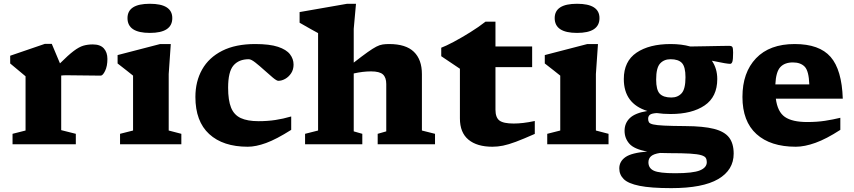

<svg xmlns="http://www.w3.org/2000/svg" viewBox="-20 -765 4530 1018"><path d="M472 -529.5Q511.5 -529.5 530.5 -508.5Q549.5 -487.5 549.5 -452.5Q549.5 -414 537.2 -389Q525 -364 514 -364Q466 -364 422.8 -365Q379.5 -366 332.5 -366Q314.5 -366 304.5 -364.5V-75L382 -55.5V0H46.5V-55.5L115.5 -73V-360.5Q106 -369 83.8 -387Q61.5 -405 34 -428.5V-469.5L218 -532.5H254.5L298 -429Q342 -473 370.5 -494.5Q399 -516 422 -522.8Q445 -529.5 472 -529.5Z M774.5 -590.5Q656 -590.5 656 -669Q656 -745 774.5 -745Q893.5 -745 893.5 -669Q893.5 -590.5 774.5 -590.5ZM885.5 -531.5 874.5 -372.5V-73L941.5 -55.5V0H616.5V-55.5L685.5 -73V-364Q677 -371 651.8 -390.8Q626.5 -410.5 603.5 -428.5V-473L829 -531.5Z M1333 -531.5Q1409.5 -531.5 1454 -516.8Q1498.5 -502 1517.5 -477.2Q1536.5 -452.5 1536.5 -422.5Q1536.5 -396.5 1524 -377.2Q1511.5 -358 1492.8 -347.2Q1474 -336.5 1455.5 -336.5Q1447 -336.5 1426.2 -353.8Q1405.5 -371 1380.8 -393.5Q1356 -416 1333.8 -433.5Q1311.5 -451 1299 -451Q1246.5 -451 1218 -418Q1189.5 -385 1189.5 -300Q1189.5 -233 1205.2 -194.2Q1221 -155.5 1256.5 -139Q1292 -122.5 1351 -122.5Q1398.5 -122.5 1440 -128.8Q1481.5 -135 1524 -147.5V-76.5Q1445 -26.5 1390.8 -6.8Q1336.5 13 1293.5 13Q1162.5 13 1089.2 -54.2Q1016 -121.5 1016 -251Q1016 -333.5 1051.8 -396.8Q1087.5 -460 1158.2 -495.8Q1229 -531.5 1333 -531.5Z M1901 0H1597.5V-55.5L1666.5 -73V-589.5Q1656.5 -595 1627 -611.2Q1597.5 -627.5 1568.5 -644.5V-701L1820.5 -745H1867.5L1855.5 -612V-433Q1901 -468.5 1929.2 -488.5Q1957.5 -508.5 1975.5 -517.8Q1993.5 -527 2008.8 -529.2Q2024 -531.5 2043.5 -531.5Q2132 -531.5 2174.5 -490.2Q2217 -449 2217 -372V-73L2286.5 -55.5V0H1982.5V-55.5L2028 -68.5V-319.5Q2028 -354 2010.5 -370.2Q1993 -386.5 1947 -386.5Q1904.5 -386.5 1855.5 -375.5V-68.5L1901 -55.5Z M2607 -183.5Q2607 -142 2628 -126Q2649 -110 2703.5 -110Q2727 -110 2754.8 -113.2Q2782.5 -116.5 2815.5 -123.5V-55Q2754.5 -28 2715 -13.2Q2675.5 1.5 2647.2 7.2Q2619 13 2591 13Q2509 13 2463.8 -24.5Q2418.5 -62 2418.5 -137V-400.5L2319.5 -467V-512Q2344 -521 2385.8 -543.2Q2427.5 -565.5 2473 -593.8Q2518.5 -622 2554 -650H2607V-518.5H2801.5V-409H2607Z M3039.5 -590.5Q2921 -590.5 2921 -669Q2921 -745 3039.5 -745Q3158.5 -745 3158.5 -669Q3158.5 -590.5 3039.5 -590.5ZM3150.5 -531.5 3139.5 -372.5V-73L3206.5 -55.5V0H2881.5V-55.5L2950.5 -73V-364Q2942 -371 2916.8 -390.8Q2891.5 -410.5 2868.5 -428.5V-473L3094 -531.5Z M3536 -160.5Q3496 -160.5 3462.5 -165.5Q3436 -164 3426.2 -156.8Q3416.5 -149.5 3416.5 -135Q3416.5 -124 3420.8 -116.8Q3425 -109.5 3443.2 -105.2Q3461.5 -101 3501.8 -99Q3542 -97 3614 -96.5Q3709.5 -96 3765.5 -81.8Q3821.5 -67.5 3845.8 -35.8Q3870 -4 3870 49.5Q3870 136.5 3788 184.5Q3706 232.5 3539.5 232.5Q3430.5 232.5 3370.5 220.2Q3310.5 208 3287 184.5Q3263.5 161 3263.5 128Q3263.5 91 3296.2 68Q3329 45 3412 38.5Q3342.5 26 3317 -3Q3291.5 -32 3291.5 -71.5Q3291.5 -112 3319.5 -139Q3347.5 -166 3412.5 -176.5Q3287.5 -215.5 3287.5 -346Q3287.5 -440 3355 -485.8Q3422.5 -531.5 3536 -531.5Q3593.5 -531.5 3640 -518.5Q3678.5 -519 3719.2 -519.8Q3760 -520.5 3793.8 -521.2Q3827.5 -522 3845 -522Q3859.5 -522 3863.2 -515.5Q3867 -509 3867 -486.5Q3867 -450 3863.2 -438.2Q3859.5 -426.5 3851 -426.5Q3843 -426.5 3821.5 -430Q3800 -433.5 3754.5 -443Q3783 -401.5 3783 -346Q3783 -251.5 3716 -206Q3649 -160.5 3536 -160.5ZM3539.5 -248Q3573.5 -248 3594 -270.5Q3614.5 -293 3614.5 -355.5Q3614.5 -410.5 3595.8 -430.8Q3577 -451 3535.5 -451Q3500.5 -451 3479.8 -428.2Q3459 -405.5 3459 -343Q3459 -288 3478.2 -268Q3497.5 -248 3539.5 -248ZM3418 95.5Q3418 127 3447 140.2Q3476 153.5 3560 153.5Q3654 153.5 3690.8 138.5Q3727.5 123.5 3727.5 94.5Q3727.5 81.5 3722.2 72.5Q3717 63.5 3698 57.8Q3679 52 3638.5 49.5Q3598 47 3528 47Q3502.5 47 3479.5 46Q3446 51 3432 63.2Q3418 75.5 3418 95.5Z M4193.5 -531.5Q4324.5 -531.5 4384 -463.2Q4443.5 -395 4448.5 -242H4093.5Q4102.5 -172 4141.5 -145Q4180.5 -118 4260 -118Q4312 -118 4354.2 -124.5Q4396.5 -131 4435.5 -140.5V-76.5Q4361.5 -28.5 4303.8 -7.8Q4246 13 4199.5 13Q4065 13 3990.8 -54.2Q3916.5 -121.5 3916.5 -251Q3916.5 -380.5 3988.5 -456Q4060.5 -531.5 4193.5 -531.5ZM4184 -434Q4140 -434 4117 -408.8Q4094 -383.5 4091 -317.5H4271Q4268.5 -388.5 4246.8 -411.2Q4225 -434 4184 -434Z"/></svg>

Font: Newsreader Caption
Style: Bold
Weight: 700
Designer: Hugues Gentile
Foundry: Production Type
Version: Version 1.001